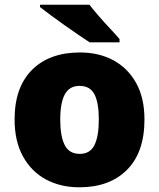

<svg xmlns="http://www.w3.org/2000/svg" viewBox="-20 -786 677 816"><path d="M594 -278Q594 -139 520 -64.5Q446 10 317 10Q237 10 175 -23.5Q113 -57 77.5 -121.5Q42 -186 42 -278Q42 -415 116 -489Q190 -563 320 -563Q400 -563 461.5 -530Q523 -497 558.5 -433.5Q594 -370 594 -278ZM236 -278Q236 -207 255 -169.5Q274 -132 319 -132Q363 -132 381.5 -169.5Q400 -207 400 -278Q400 -349 381.5 -385Q363 -421 318 -421Q275 -421 255.5 -385Q236 -349 236 -278ZM360 -766Q377 -744 400.5 -717Q424 -690 448 -664.5Q472 -639 488 -620V-606H361Q341 -619 312.5 -638.5Q284 -658 253.5 -679.5Q223 -701 195.5 -721.5Q168 -742 150 -756V-766Z"/></svg>

Font: Noto Sans Georgian Black
Style: Regular
Weight: 900
Designer: Monotype Design Team, Akaki Razmadze
Foundry: Google LLC
Version: Version 2.005; ttfautohint (v1.8.4.7-5d5b)